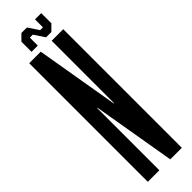

<svg xmlns="http://www.w3.org/2000/svg" viewBox="-301 -876 870 870"><g transform="rotate(-45 134.0 -441.0)"><path d="M162 -789 128 -840H109V-789H69V-854L97 -882H132L166 -831H184V-882H224V-817L196 -789ZM169 0 101 -399H99V0H25V-760H99L167 -360H169V-760H243V0Z"/></g></svg>

Font: Commune Nuit Debout
Style: Regular
Weight: 400
Designer: Sébastien Marchal
Foundry: Sébastien Marchal
Version: Version 1.003;PS 1.3;hotconv 1.0.88;makeotf.lib2.5.647800